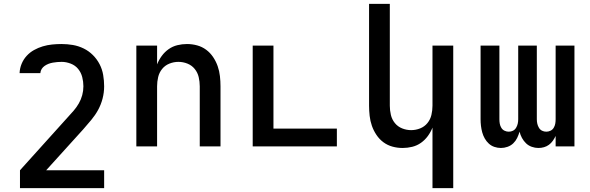

<svg xmlns="http://www.w3.org/2000/svg" viewBox="-20 -755 3040 990"><path d="M517 215H83V123L329 -150Q345 -167 360 -184.5Q375 -202 386.5 -222Q398 -242 404 -264.5Q410 -287 410 -310Q410 -334 404 -357.5Q398 -381 383 -399.5Q368 -418 344.5 -427Q321 -436 298 -436Q286 -436 275 -435Q264 -434 252.5 -432Q241 -430 230.5 -426Q220 -422 210.5 -415.5Q201 -409 195 -399.5Q189 -390 188 -378H81Q82 -403 91.5 -426Q101 -449 117.5 -467Q134 -485 155.5 -497Q177 -509 200.5 -516Q224 -523 248.5 -525.5Q273 -528 297 -528Q327 -528 356 -523Q385 -518 411.5 -505Q438 -492 459 -471Q480 -450 493.5 -424Q507 -398 512 -368.5Q517 -339 517 -310Q517 -278 509 -247Q501 -216 486 -188.5Q471 -161 450.5 -136.5Q430 -112 409 -88L218 123H517Z M683 0V-520H790V-423Q799 -446 814 -466.5Q829 -487 849.5 -501.5Q870 -516 894.5 -522Q919 -528 944 -528Q971 -528 996.5 -521Q1022 -514 1043 -498.5Q1064 -483 1079 -460.5Q1094 -438 1102.5 -413.5Q1111 -389 1114 -362.5Q1117 -336 1117 -310V0H1010V-310Q1010 -334 1004.5 -357.5Q999 -381 984 -399.5Q969 -418 946.5 -427Q924 -436 900 -436Q876 -436 853.5 -427Q831 -418 816 -399.5Q801 -381 795.5 -357.5Q790 -334 790 -310V0Z M1283 0V-520H1390V-92H1717V0Z M2210 215V-97Q2201 -74 2186 -53.5Q2171 -33 2150.5 -18.5Q2130 -4 2105.5 2Q2081 8 2056 8Q2029 8 2003.5 1Q1978 -6 1957 -21.5Q1936 -37 1921 -59.5Q1906 -82 1897.5 -106.5Q1889 -131 1886 -157.5Q1883 -184 1883 -210V-735H1990V-210Q1990 -186 1995.5 -162.5Q2001 -139 2016 -120.5Q2031 -102 2053.5 -93Q2076 -84 2100 -84Q2124 -84 2146.5 -93Q2169 -102 2184 -120.5Q2199 -139 2204.5 -162.5Q2210 -186 2210 -210V-520H2317V215Z M2563 8Q2546 8 2529.5 2.5Q2513 -3 2500.5 -14.5Q2488 -26 2479.5 -41Q2471 -56 2466.5 -72.5Q2462 -89 2460 -106Q2458 -123 2458 -140V-520H2555V-140Q2555 -128 2557 -117Q2559 -106 2565 -96Q2571 -86 2581.5 -81Q2592 -76 2603 -76Q2615 -76 2625 -81Q2635 -86 2641 -96Q2647 -106 2649.5 -117Q2652 -128 2652 -140V-520H2748V-140Q2748 -128 2750.5 -117Q2753 -106 2759 -96Q2765 -86 2775 -81Q2785 -76 2797 -76Q2808 -76 2818.5 -81Q2829 -86 2835 -96Q2841 -106 2843 -117Q2845 -128 2845 -140V-520H2942V0H2845V-54Q2839 -41 2830.5 -29Q2822 -17 2810.5 -8.5Q2799 0 2785 4Q2771 8 2756 8Q2739 8 2722 2Q2705 -4 2692.5 -16Q2680 -28 2671.5 -43.5Q2663 -59 2659 -76Q2654 -59 2646.5 -43.5Q2639 -28 2626.5 -16Q2614 -4 2597 2Q2580 8 2563 8Z"/></svg>

Font: Iosevka Semibold Extended
Style: Regular
Weight: 600
Width: 7
Monospace: yes
Designer: Belleve Invis
Foundry: Belleve Invis
Version: Version 32.5.0; ttfautohint (v1.8.4)